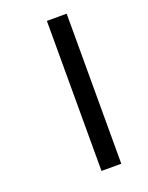

<svg xmlns="http://www.w3.org/2000/svg" viewBox="-127 -720 603 784"><g transform="rotate(-20 175.0 -328.0)"><path d="M176 -2V-654H262V-2Z"/></g></svg>

Font: Noto Sans Tamil UI
Style: Regular
Weight: 400
Designer: Jelle Bosma - Monotype Design Team
Foundry: Monotype Imaging Inc.
Version: Version 2.004; ttfautohint (v1.8.4.7-5d5b)